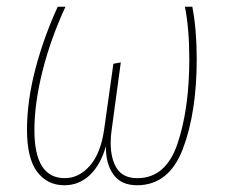

<svg xmlns="http://www.w3.org/2000/svg" viewBox="-20 -539 669 569"><path d="M60 -154Q60 -239 84.5 -333Q109 -427 151 -519H174Q130 -424 106 -328.5Q82 -233 82 -153Q82 -11 172 -11Q214 -11 246.5 -48Q279 -85 289 -158L316 -350L338 -354L311 -155Q308 -136 308 -116Q308 -68 326.5 -39.5Q345 -11 387 -11Q472 -11 506.5 -114.5Q541 -218 541 -364Q541 -454 528 -519H550Q563 -451 563 -364Q563 -206 522 -98Q481 10 386 10Q339 10 316 -22Q293 -54 294 -106Q278 -50 246 -20Q214 10 171 10Q120 10 90 -30Q60 -70 60 -154Z"/></svg>

Font: Fira Sans Extra Condensed Thin
Style: Italic
Weight: 250
Width: 3
Italic angle: -8°
Designer: Carrois Corporate & Edenspiekermann AG
Foundry: Carrois Corporate GbR & Edenspiekermann AG
Version: Version 4.203